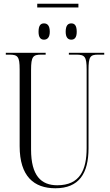

<svg xmlns="http://www.w3.org/2000/svg" viewBox="-20 -996 589 1026"><path d="M179 -956H399V-976H179ZM215 -784C232 -784 246 -795 246 -826C246 -861 232 -871 215 -871C198 -871 186 -861 186 -826C186 -795 198 -784 215 -784ZM361 -784C378 -784 390 -795 390 -826C390 -861 378 -871 361 -871C344 -871 331 -861 331 -826C331 -795 344 -784 361 -784ZM276 10C402 10 453 -69 453 -203V-622C453 -694 462 -704 505 -704H537V-714H348V-704H387C433 -704 443 -694 443 -624V-205C443 -88 407 -6 286 -6C200 -6 146 -57 146 -197V-622C146 -695 157 -704 201 -704H224V-714H11V-704H30C75 -704 85 -694 85 -625V-215C85 -53 162 10 276 10Z"/></svg>

Font: Noto Serif Display ExtraCondensed Light
Style: Regular
Weight: 300
Width: 2
Designer: Monotype Design Team
Foundry: Monotype Imaging Inc.
Version: Version 2.009